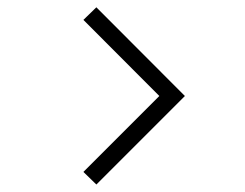

<svg xmlns="http://www.w3.org/2000/svg" viewBox="-20 -591 672 526"><path d="M208.5 -120 416.5 -328 208.5 -536.5 244 -571 486.5 -328 244 -85.5Z"/></svg>

Font: Russisch Sans Light
Style: Regular
Weight: 300
Designer: Michael Sharanda (font) & Cristiano Sobral (main changes)
Foundry: Michael Sharanda
Version: Version 2.00;September 8, 2020;FontCreator 13.0.0.2681 64-bi